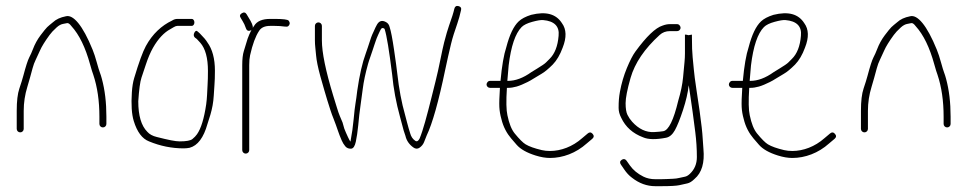

<svg xmlns="http://www.w3.org/2000/svg" viewBox="-20 -527 3336 660"><path d="M49.5 -72C52.8 -72 55.7 -73.2 58 -75.5C60.3 -77.8 61.5 -80.7 61.5 -84V-146C61.5 -174.1 65.7 -201.6 74 -228.5C77 -238.2 80 -248.5 83 -259.5L92 -292.5C95 -303.5 98.5 -313 102.5 -321C106.5 -329 111.5 -339.8 117.5 -353.5C123.5 -367.2 134.5 -385 150.5 -406.9C155.8 -414.2 163.6 -422.8 174.5 -432.6C182.3 -439.7 190 -443.8 197.6 -445C201.9 -445.7 206.1 -446.5 210.4 -447.5C214.6 -448.5 219.7 -445 225.7 -437C252.4 -407.7 273.7 -363.9 289.7 -305.5C294.4 -288.5 298.1 -276.7 300.7 -270C314.7 -228 321.7 -180 321.7 -126V-101C321.7 -97.7 322.9 -94.8 325.2 -92.5C327.6 -90.2 330.4 -89 333.7 -89C337.1 -89 339.9 -90.2 342.2 -92.5C344.6 -94.8 345.7 -97.7 345.7 -101V-126C345.7 -174.3 340.6 -217.6 330.2 -256C327.9 -264.7 325.6 -272 323.2 -278C320.9 -284 317.4 -295.5 312.7 -312.5C308.1 -329.5 303.2 -344.2 298.2 -356.5C264.4 -439.9 231.6 -478.1 206.2 -471C187.6 -467.4 172.8 -460.6 162 -450.5C153.5 -443.5 146.3 -437.8 142 -433.5C137.7 -429.2 130.1 -419.9 119.3 -405.6C108.5 -391.3 99.7 -375.3 93 -357.5C89.3 -347.8 85.1 -338.4 80.3 -329.2C75.5 -319.9 68.7 -298.9 60 -266C57 -254.7 52.5 -240.2 46.5 -222.5C40.5 -204.8 37.5 -179.3 37.5 -146V-84C37.5 -80.7 38.7 -77.8 41 -75.5C43.3 -73.2 46.2 -72 49.5 -72Z M648.2 -450C648.2 -453.3 647.4 -456.2 645.6 -458.5C643.9 -460.8 641.8 -462 639.3 -462H589.8C583.2 -462 577 -460 571 -456C536 -439.5 504 -410.4 481.4 -368.7C470.7 -349.1 457.4 -312.5 441.3 -258.8C437.2 -245.4 434.6 -229.1 433.3 -210C430.5 -167.5 432.6 -134.5 439.8 -111C451.3 -73.4 468.8 -50 492.3 -41C530.7 -25 570.7 -17 611.1 -17C618.4 -17 625.2 -17.7 631.8 -19C659.5 -26.4 680 -53.7 693.2 -101C696.8 -111.7 700.2 -122.2 703.2 -132.5C706.2 -142.8 708.8 -153.5 710.8 -164.5C712.8 -175.5 714.1 -186.8 714.8 -198.5C715.4 -210.2 716.2 -222.3 717.2 -235C718.2 -247.7 718.8 -264 718.8 -284C718.8 -325.6 709.9 -358 692.8 -381.4C688.4 -389 679.8 -399.2 667 -412L660.3 -418C655.8 -422.7 651.8 -421.7 648.3 -415C644.8 -408.3 645.3 -402.7 649.8 -398L656.5 -393C660.5 -389 664.5 -384.7 668.5 -380C686 -360 694.8 -327.7 694.8 -283C694.8 -264.3 694.4 -248.8 693.6 -236.5C692.9 -224.2 692.2 -212.3 691.8 -201C691.2 -189.7 690.2 -178.8 688.8 -168.5C681.6 -119.5 671.1 -85.2 657.2 -65.5C653.2 -59.8 648 -54.3 641.4 -49C634.9 -43.7 620.3 -41 597.7 -41C582.4 -41 558.9 -46 518.9 -56.1C504.7 -59.5 493.8 -65.4 486.3 -74C465.6 -94.7 455.3 -129.7 455.3 -179C458 -219 461.6 -246 466.3 -260L481.5 -305.5C488.9 -327.9 497 -346.9 505.8 -362.5C523.8 -394.5 544.9 -415.8 565 -426.5C569 -428.8 573.3 -431.3 577.8 -434C582.3 -436.7 586.3 -438 589.8 -438H639.3C641.8 -438 643.9 -439.2 645.6 -441.5C647.4 -443.8 648.2 -446.7 648.2 -450Z M840.7 -422C842.7 -422.7 844 -423.7 844.7 -425C839 -413.7 834.5 -403.3 831.2 -394L818.2 -351.5C814.5 -339.8 812.7 -323.7 812.7 -303V-11C812.7 -7.7 813.9 -4.8 816.2 -2.5C818.5 -0.2 821.4 1 824.7 1C828 1 830.9 -0.2 833.2 -2.5C835.5 -4.8 836.7 -7.7 836.7 -11V-303C836.7 -316.7 837.7 -328 839.7 -337C848 -374.5 858.4 -402.5 870.7 -421C877.8 -432.3 890.4 -438 908.7 -438H923.7C936.6 -438 948.2 -437.2 958.4 -435.7C964.3 -434.8 968.4 -435.2 970.7 -437C973.4 -439 975 -441.7 975.7 -445C976.4 -448.3 975.2 -452 972.2 -456C969.2 -460 953 -462 923.7 -462H908.7C881.7 -462 863.3 -454.2 853.7 -438.5C851 -434.2 849.4 -431.7 848.7 -431C850.7 -436.9 845.7 -449.2 833.7 -468L827.7 -478C823.7 -484.7 818.2 -485.8 811.2 -481.5C804.2 -477.2 803 -471.7 807.7 -465L813.7 -455C818.1 -448.3 822.1 -439.7 825.7 -429C828.4 -421.7 833.4 -419.3 840.7 -422Z M1074.5 -450C1071.2 -450 1068.3 -448.8 1066 -446.5C1063.7 -444.2 1062.5 -441.3 1062.5 -438V-388C1062.5 -380 1063 -371.5 1064 -362.5C1065 -353.5 1065.8 -345 1066.5 -337C1068 -319.4 1072.8 -295.6 1081 -265.5C1084 -254.5 1088.7 -238.1 1095 -216.3C1101.3 -194.5 1108.1 -172.2 1115.5 -149.5C1119.5 -137.2 1123 -127.5 1126 -120.5C1129 -113.5 1131.8 -106 1134.5 -98L1141.5 -78C1144.9 -67.7 1149.3 -56.5 1154.5 -44.5C1157.8 -36.8 1162 -30 1167 -24C1172 -18 1179.3 -15.3 1187.4 -16C1194.6 -16.7 1199.9 -24.7 1203.2 -40.2C1206.5 -55.6 1209.2 -74.2 1211.4 -96C1212.6 -108.7 1213.9 -120.8 1215.1 -132.5C1216.4 -144.2 1217.9 -155.7 1219.6 -167C1221.4 -178.3 1223.8 -196.5 1227 -221.6C1230.1 -246.6 1236.2 -275.1 1245.1 -307C1247.4 -315 1250.1 -323.5 1253.4 -332.5C1256.6 -341.5 1259.1 -348.8 1260.9 -354.5C1262.6 -360.2 1264.5 -365.8 1266.5 -371.5C1268.5 -377.2 1270.2 -382.3 1271.8 -387C1273.2 -391.7 1276 -398.5 1280 -407.5C1284 -416.5 1287.2 -423 1289.5 -426.9C1291.9 -430.8 1295.2 -431.6 1299.5 -429.5C1301.5 -428.5 1302.5 -427.3 1302.5 -426C1309.2 -405.2 1317.7 -353.5 1328 -271C1332.6 -222.4 1341.6 -173.9 1355 -125.5C1357.5 -116.5 1359.7 -108.2 1361.7 -100.5C1363.7 -92.8 1365.7 -85.3 1367.7 -78C1370.2 -70.7 1372.2 -64.7 1373.7 -60C1377.3 -44 1386.2 -30.9 1400.4 -20.5C1408.1 -14.8 1415.5 -14.5 1422.5 -19.5C1429.5 -24.5 1434.5 -30.7 1437.5 -38C1440.5 -45.3 1443.5 -53.2 1446.8 -61.5C1466.4 -102.2 1487.7 -178.1 1510.8 -289C1517 -318.4 1523.5 -347.3 1530.3 -375.5C1533.3 -387.8 1536.5 -399.2 1539.8 -409.5C1543.2 -419.8 1547.3 -432.1 1552.1 -446.3C1557 -460.5 1561.2 -475.8 1564.8 -492C1566.8 -499.3 1564 -504 1556.3 -506C1548.7 -508 1543.8 -505 1541.8 -497C1539 -484.1 1532.9 -464.7 1523.6 -439C1518.9 -425.7 1513.3 -406.5 1506.8 -381.5C1503.5 -368.5 1499.2 -348.7 1493.8 -322C1488.5 -295.3 1482.8 -270 1476.8 -246L1463.8 -194C1447.2 -127.6 1434.5 -79.9 1422.5 -51C1418 -42 1413 -39.3 1407.5 -43C1398.8 -48.8 1393 -57.4 1389.9 -69C1388.6 -73.7 1386.9 -79.5 1384.6 -86.5C1382.4 -93.5 1380.4 -100.8 1378.6 -108.5C1376.9 -116.2 1374.7 -124.3 1372.2 -133C1360.5 -173.8 1351.6 -221 1345.6 -274.5C1343.9 -290.2 1340.2 -317.2 1334.6 -355.5C1329 -393.9 1324 -419.7 1319.7 -433C1317.7 -441.7 1313.5 -447.7 1307 -451C1293.7 -458.4 1283.4 -455.5 1275.9 -442.5C1272.6 -436.8 1269 -429.3 1265 -420C1260.5 -410.7 1257.4 -403.3 1255.6 -398C1253.9 -392.7 1252 -387 1250 -381C1248 -375 1246.1 -369.3 1244.4 -364C1242.6 -358.7 1240.2 -351.7 1237.2 -343C1225.6 -311.8 1215.8 -269.2 1208 -215C1206 -197.7 1204 -183.2 1202 -171.5C1200 -159.8 1197.9 -141.8 1195.7 -117.4C1193.5 -92.9 1189.8 -67.2 1184.7 -40C1182.7 -42.8 1179.5 -48.1 1176 -56C1173 -62.7 1170.7 -67.8 1169 -71.5C1167.3 -75.2 1165.5 -79.7 1163.5 -85L1157.5 -106C1154.2 -114 1151 -121.5 1148 -128.5C1145 -135.5 1141.7 -145.2 1138 -157.5C1134.3 -169.8 1130.2 -183.3 1125.5 -198C1099.5 -283.4 1086.5 -346.8 1086.5 -388V-438C1086.5 -441.3 1085.3 -444.2 1083 -446.5C1080.7 -448.8 1077.8 -450 1074.5 -450Z M1724 -249C1725.5 -269 1727 -286.7 1728.5 -302C1736.5 -368 1751.4 -412 1773.1 -434C1780.4 -441.3 1792.6 -447.3 1809.9 -452C1827.1 -456.7 1839.5 -458.7 1847 -458C1885.2 -454.8 1903.7 -436.8 1900.2 -404C1897.3 -368.4 1886.9 -341.9 1869.1 -324.5C1865.4 -320.8 1861.3 -316.8 1857 -312.4C1852.7 -308 1842.3 -300.9 1826 -291C1820.5 -287.7 1814 -283.7 1806.5 -279C1778.6 -259 1751.9 -249 1726.2 -249ZM1722.5 -225H1726.2C1735.6 -225 1745.5 -226.5 1755.9 -229.5C1761.6 -231.2 1767.6 -233.3 1773.9 -236C1780.1 -238.7 1786.6 -241.7 1793.4 -245C1800.1 -248.3 1807.1 -252.3 1814.4 -257C1821.6 -261.7 1830.6 -267 1841.2 -273.1C1851.8 -279.1 1864.8 -289.8 1880 -305C1893.9 -319.4 1905.2 -338.7 1914.1 -363C1928.1 -398.1 1927.3 -426.3 1911.6 -447.5C1891.4 -479.1 1857 -488.6 1805.8 -476C1786.8 -470 1772.5 -462.5 1763 -453.5C1745.6 -437.1 1731.6 -407.6 1720.5 -365C1711.8 -339 1705.2 -300.3 1700.5 -249H1664.5C1661.2 -249 1658.3 -247.7 1656 -245C1653.7 -242.3 1652.5 -239.5 1652.5 -236.5C1652.5 -233.5 1653.7 -230.8 1656 -228.5C1658.3 -226.2 1661.2 -225 1664.5 -225H1698.5C1696.5 -194.3 1695.8 -172.3 1696.5 -159C1697.2 -145.7 1699.5 -132 1703.5 -118C1710.1 -90.2 1722.7 -68.1 1736.8 -51.5C1743.2 -43.8 1749.8 -36.3 1756.2 -29C1769.3 -14.1 1790.9 -1.9 1820.9 7.5C1839 13.2 1855.6 16 1870.6 16C1914.5 16 1960 -0.7 1997.1 -34L2016.1 -50C2022.1 -55.3 2022.4 -61 2017.1 -67C2011.7 -73 2006.1 -73.3 2000.1 -68L1981.1 -52C1948.1 -22.7 1907.9 -8 1870.6 -8C1860.4 -8 1851 -9 1842.5 -11C1817.5 -16.9 1798.9 -23.5 1786.7 -30.9C1777.9 -36.2 1765.5 -48.5 1749.5 -68C1738.4 -81.5 1730 -102.5 1724.2 -131.1C1720.3 -147.9 1719.5 -179.2 1722.5 -225Z M2367.5 88C2392.5 66.9 2402.6 32.4 2398 -15.5C2397 -25.8 2396.2 -37.7 2395.5 -51C2394.5 -70.7 2391 -102 2385 -145C2382.7 -161.7 2379.1 -185.9 2374.2 -217.7C2369.4 -249.5 2366.3 -273.1 2365 -288.5C2364 -300.2 2362.7 -314 2361 -330C2359.3 -346 2358.5 -369 2358.5 -399V-408L2346.5 -406C2342.5 -407.3 2339 -408 2336 -408H2334.5V-343C2334.5 -333.7 2334 -323.8 2333 -313.5C2332 -303.2 2330.4 -285.8 2328.1 -261.4C2325.8 -237 2320.3 -210.2 2311.5 -181C2295.6 -114.2 2278.4 -79.2 2260 -76C2252.3 -74.7 2241.8 -73.7 2228.5 -73C2201 -71.5 2175.8 -83.3 2153 -108.5C2146.7 -115.5 2141.3 -123.3 2137 -132C2132.7 -140.7 2130.5 -154.1 2130.5 -172.2C2130.5 -190.4 2136.2 -219.3 2147.5 -259C2162.2 -310.3 2195.6 -359.6 2247.8 -407C2257.4 -415.7 2268.9 -420 2282.5 -420H2307.5C2310.8 -420 2313.7 -421.2 2316 -423.5C2318.3 -425.8 2319.5 -428.5 2319.5 -431.5C2319.5 -434.5 2318.3 -437.3 2316 -440C2313.7 -442.7 2310.8 -444 2307.5 -444H2282.5C2274.5 -444 2266.2 -442.3 2257.5 -439C2233.3 -431.5 2202.1 -401.7 2164 -349.5C2155 -337.2 2145.3 -318.3 2134.8 -292.9C2124.3 -267.5 2116.3 -240.4 2111 -211.5C2109.3 -202.5 2108.2 -193.8 2107.5 -185.5C2106.8 -177.2 2106.5 -167.3 2106.5 -156C2106.5 -144.7 2109.5 -133.3 2115.5 -122C2130.3 -90.5 2155.3 -68.2 2190.5 -55C2208.3 -47.2 2234.6 -46.7 2269.5 -53.5C2281.5 -55.8 2291.7 -64.5 2300 -79.5C2308.3 -94.5 2317.6 -117.7 2327.9 -149C2338.2 -180.4 2344.7 -208.7 2347.5 -234C2349.5 -221.3 2351.5 -208 2353.5 -194L2361 -141.5C2363.3 -125.2 2366.3 -102.3 2370 -73C2373.7 -43.7 2375.5 -15 2375.5 13C2375.5 36.2 2367.5 55.4 2351.5 70.5C2345.5 76.2 2339.7 79.5 2334 80.5C2328.3 81.5 2322.2 82.8 2315.5 84.5C2308.8 86.2 2301.5 87.2 2293.5 87.5C2285.5 87.8 2278.2 88.2 2271.5 88.5C2264.8 88.8 2258.5 89 2252.5 89H2232.5C2217.2 89 2203.5 86 2191.5 80C2171.9 70.2 2156.6 57.6 2145.5 42L2133.5 25C2128.8 19 2123.3 18.2 2117 22.5C2110.7 26.8 2109.8 32.3 2114.5 39L2125.5 55C2133.5 67 2142.5 76.7 2152.5 84C2177.1 103.3 2203.8 113 2232.5 113H2252.5C2284.5 113 2305.5 111.8 2315.5 109.5C2325.5 107.2 2334.5 105.2 2342.5 103.5C2350.5 101.8 2358.8 96.7 2367.5 88Z M2557 -249C2558.5 -269 2560 -286.7 2561.5 -302C2569.5 -368 2584.4 -412 2606.1 -434C2613.4 -441.3 2625.6 -447.3 2642.9 -452C2660.1 -456.7 2672.5 -458.7 2680 -458C2718.2 -454.8 2736.7 -436.8 2733.2 -404C2730.3 -368.4 2719.9 -341.9 2702.1 -324.5C2698.4 -320.8 2694.3 -316.8 2690 -312.4C2685.7 -308 2675.3 -300.9 2659 -291C2653.5 -287.7 2647 -283.7 2639.5 -279C2611.6 -259 2584.9 -249 2559.2 -249ZM2555.5 -225H2559.2C2568.6 -225 2578.5 -226.5 2588.9 -229.5C2594.6 -231.2 2600.6 -233.3 2606.9 -236C2613.1 -238.7 2619.6 -241.7 2626.4 -245C2633.1 -248.3 2640.1 -252.3 2647.4 -257C2654.6 -261.7 2663.6 -267 2674.2 -273.1C2684.8 -279.1 2697.8 -289.8 2713 -305C2726.9 -319.4 2738.2 -338.7 2747.1 -363C2761.1 -398.1 2760.3 -426.3 2744.6 -447.5C2724.4 -479.1 2690 -488.6 2638.8 -476C2619.8 -470 2605.5 -462.5 2596 -453.5C2578.6 -437.1 2564.6 -407.6 2553.5 -365C2544.8 -339 2538.2 -300.3 2533.5 -249H2497.5C2494.2 -249 2491.3 -247.7 2489 -245C2486.7 -242.3 2485.5 -239.5 2485.5 -236.5C2485.5 -233.5 2486.7 -230.8 2489 -228.5C2491.3 -226.2 2494.2 -225 2497.5 -225H2531.5C2529.5 -194.3 2528.8 -172.3 2529.5 -159C2530.2 -145.7 2532.5 -132 2536.5 -118C2543.1 -90.2 2555.7 -68.1 2569.8 -51.5C2576.2 -43.8 2582.8 -36.3 2589.2 -29C2602.3 -14.1 2623.9 -1.9 2653.9 7.5C2672 13.2 2688.6 16 2703.6 16C2747.5 16 2793 -0.7 2830.1 -34L2849.1 -50C2855.1 -55.3 2855.4 -61 2850.1 -67C2844.7 -73 2839.1 -73.3 2833.1 -68L2814.1 -52C2781.1 -22.7 2740.9 -8 2703.6 -8C2693.4 -8 2684 -9 2675.5 -11C2650.5 -16.9 2631.9 -23.5 2619.7 -30.9C2610.9 -36.2 2598.5 -48.5 2582.5 -68C2571.4 -81.5 2563 -102.5 2557.2 -131.1C2553.3 -147.9 2552.5 -179.2 2555.5 -225Z M2951.5 -72C2954.8 -72 2957.7 -73.2 2960 -75.5C2962.3 -77.8 2963.5 -80.7 2963.5 -84V-146C2963.5 -174.1 2967.7 -201.6 2976 -228.5C2979 -238.2 2982 -248.5 2985 -259.5L2994 -292.5C2997 -303.5 3000.5 -313 3004.5 -321C3008.5 -329 3013.5 -339.8 3019.5 -353.5C3025.5 -367.2 3036.5 -385 3052.5 -406.9C3057.8 -414.2 3065.6 -422.8 3076.5 -432.6C3084.3 -439.7 3092 -443.8 3099.6 -445C3103.9 -445.7 3108.1 -446.5 3112.4 -447.5C3116.6 -448.5 3121.7 -445 3127.7 -437C3154.4 -407.7 3175.7 -363.9 3191.7 -305.5C3196.4 -288.5 3200.1 -276.7 3202.7 -270C3216.7 -228 3223.7 -180 3223.7 -126V-101C3223.7 -97.7 3224.9 -94.8 3227.2 -92.5C3229.6 -90.2 3232.4 -89 3235.7 -89C3239.1 -89 3241.9 -90.2 3244.2 -92.5C3246.6 -94.8 3247.7 -97.7 3247.7 -101V-126C3247.7 -174.3 3242.6 -217.6 3232.2 -256C3229.9 -264.7 3227.6 -272 3225.2 -278C3222.9 -284 3219.4 -295.5 3214.7 -312.5C3210.1 -329.5 3205.2 -344.2 3200.2 -356.5C3166.4 -439.9 3133.6 -478.1 3108.2 -471C3089.6 -467.4 3074.8 -460.6 3064 -450.5C3055.5 -443.5 3048.3 -437.8 3044 -433.5C3039.7 -429.2 3032.1 -419.9 3021.3 -405.6C3010.5 -391.3 3001.7 -375.3 2995 -357.5C2991.3 -347.8 2987.1 -338.4 2982.3 -329.2C2977.5 -319.9 2970.7 -298.9 2962 -266C2959 -254.7 2954.5 -240.2 2948.5 -222.5C2942.5 -204.8 2939.5 -179.3 2939.5 -146V-84C2939.5 -80.7 2940.7 -77.8 2943 -75.5C2945.3 -73.2 2948.2 -72 2951.5 -72Z"/></svg>

Font: Proton
Style: SeBdCnd
Weight: 500
Version: Version 1.017